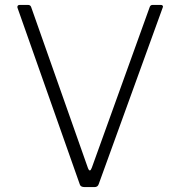

<svg xmlns="http://www.w3.org/2000/svg" viewBox="-20 -762 734 782"><path d="M635 -742Q640 -742 642.5 -739Q645 -736 643 -732L382 -12Q378 0 365 0H325Q308 0 305 -11L51 -731Q50 -736 52.5 -739Q55 -742 60 -742H94Q104 -742 107 -733L338 -78Q346 -57 354 -79L590 -734Q593 -742 602 -742H635Z"/></svg>

Font: Libre Franklin ExtraLight
Style: Regular
Weight: 250
Designer: Pablo Impallari, Rodrigo Fuenzalida, Nhung Nguyen
Foundry: Impallari Type
Version: Version 3.000